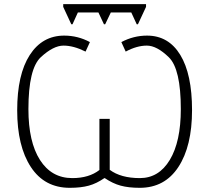

<svg xmlns="http://www.w3.org/2000/svg" viewBox="-20 -897 1010 927"><path d="M117.2 -370.1Q117.2 -211.9 173.1 -124.5Q229 -37.1 329.1 -37.1Q409.7 -37.1 460 -76.2V-323.2H509.8V-77.1Q563.5 -37.1 655.3 -37.1Q747.1 -37.1 800 -125.2Q853 -213.4 853 -370.1Q853 -564 795.2 -620.4Q737.3 -676.8 689 -676.8Q640.6 -676.8 586.9 -647.9L565.9 -693.8Q625 -725.1 689.9 -725.1Q793.5 -725.1 850.3 -632.1Q907.2 -539.1 907.2 -365.2Q907.2 -191.4 841.3 -90.8Q775.4 9.8 654.8 9.8Q600.6 9.8 562.3 -0.7Q523.9 -11.2 485.8 -37.1H483.9Q446.8 -11.2 408.9 -0.7Q371.1 9.8 316.9 9.8Q194.8 9.8 128.9 -90.8Q63 -191.4 63 -364.3Q63 -537.1 123.5 -631.1Q184.1 -725.1 290 -725.1Q356 -725.1 414.1 -693.8L393.1 -647.9Q335.4 -676.8 286.6 -676.8Q237.8 -676.8 177.5 -621.3Q117.2 -565.9 117.2 -370.1ZM685.1 -877V-863.8L646 -779.8H640.1L613.8 -836.9H515.1L487.8 -779.8H481.9L455.1 -836.9H356L330.1 -779.8H324.2L285.2 -863.8V-877Z"/></svg>

Font: OpenSans-Light
Style: Regular
Weight: 300
Foundry: Ascender Corporation
Version: Version 1.10